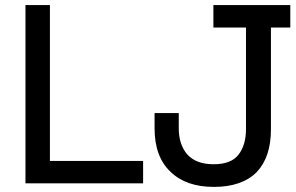

<svg xmlns="http://www.w3.org/2000/svg" viewBox="-20 -720 1164 754"><path d="M542 0H80V-700H176V-88H542ZM988 -44Q930 14 820 14Q710 14 649 -46Q587 -105 587 -216V-276H682V-216Q682 -153 715 -114Q750 -75 819 -75Q888 -75 917 -113Q946 -151 946 -213V-612H818V-700H1120V-612H1044V-212Q1044 -103 988 -44Z"/></svg>

Font: Rilu
Style: Bold
Weight: 500
Designer: Alí Sinisterra
Foundry: Alí Sinisterra
Version: ""